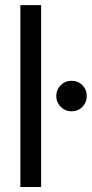

<svg xmlns="http://www.w3.org/2000/svg" viewBox="-20 -748 368 768"><path d="M144.5 -727.5V0H61.5V-727.5ZM266.1 -302.7Q240.7 -302.7 222.9 -320.6Q205.1 -338.4 205.1 -363.8Q205.1 -389.6 222.9 -407.2Q240.7 -424.8 266.1 -424.8Q292 -424.8 309.6 -407.2Q327.1 -389.6 327.1 -363.8Q327.1 -338.4 309.6 -320.6Q292 -302.7 266.1 -302.7Z"/></svg>

Font: Inter Display
Style: Regular
Weight: 400
Designer: Rasmus Andersson
Foundry: rsms
Version: Version 4.001;git-9221beed3